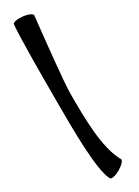

<svg xmlns="http://www.w3.org/2000/svg" viewBox="-227 -833 636 879"><g transform="rotate(-30 91.5 -394.0)"><path d="M35 -806C28 -743 28 -535 28 -400C28 -255 28 -34 63 25C67 33 90 28 115 14C139 0 155 -18 151 -25C100 -114 100 -272 100 -400C100 -459 122 -663 136 -794C137 -803 115 -813 87 -816C59 -819 36 -814 35 -806Z"/></g></svg>

Font: Nupuram Condensed Medium
Style: Regular
Weight: 500
Width: 3
Designer: Santhosh Thottingal (santhosh.thottingal@gmail.com)
Foundry: SMC
Version: Version 1.000